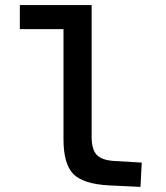

<svg xmlns="http://www.w3.org/2000/svg" viewBox="-20 -730 654 756"><path d="M230 -182.1V-615.2H58.1V-710H340.8V-191.9Q340.8 -141.6 360.8 -120.4Q380.9 -99.1 429.2 -96.2L538.1 -89.8L533.2 5.9L409.2 0Q308.1 -5.4 269 -44.7Q230 -84 230 -182.1Z"/></svg>

Font: IntelOne Mono Medium
Style: Regular
Weight: 500
Designer: Fred Shallcrass
Foundry: Frere-Jones Type LLC
Version: Version 1.200;hotconv 1.1.0;makeotfexe 2.6.0;FJTRelease1.2